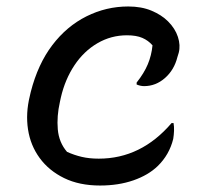

<svg xmlns="http://www.w3.org/2000/svg" viewBox="-20 -562 640 593"><path d="M376 -542Q417 -542 448 -529Q479 -516 499 -496Q521 -474 529.5 -448Q538 -422 532 -399L528 -386Q518 -346 489.5 -321Q461 -296 425 -296Q414 -296 402 -301V-307Q425 -336 436.5 -363.5Q448 -391 451 -422Q438 -437 419.5 -445Q401 -453 372 -453Q323 -453 281 -428.5Q239 -404 210 -360.5Q181 -317 168 -261L165 -247Q155 -203 158.5 -162.5Q162 -122 187 -93Q209 -83 232.5 -77.5Q256 -72 285 -72Q416 -72 510 -182H516Q518 -171 517.5 -158Q517 -145 515 -133Q503 -84 467 -49Q438 -21 392 -5Q346 11 289 11Q225 11 178 -12Q131 -35 102.5 -74Q74 -113 66.5 -162.5Q59 -212 72 -265L75 -278Q97 -364 141.5 -422.5Q186 -481 247 -511.5Q308 -542 376 -542Z"/></svg>

Font: Recursive Mn Csl St
Style: Italic
Weight: 400
Italic angle: -15°
Monospace: yes
Version: Version 1.079;hotconv 1.0.112;makeotfexe 2.5.65598; ttfautoh